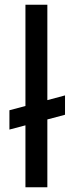

<svg xmlns="http://www.w3.org/2000/svg" viewBox="-20 -795 307 815"><path d="M256 -308 181 -288V0H88V-263L20 -245V-327L88 -345V-775H181V-370L256 -390Z"/></svg>

Font: Josefin Sans
Style: Regular
Weight: 400
Designer: Santiago Orozco
Foundry: Typemade
Version: Version 2.000